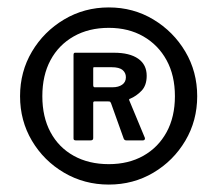

<svg xmlns="http://www.w3.org/2000/svg" viewBox="-20 -772 585 517"><path d="M273 -275Q207 -275 152.5 -307Q98 -339 66 -393Q34 -447 34 -513Q34 -579 66 -633Q98 -687 152.5 -719.5Q207 -752 273 -752Q339 -752 393 -719.5Q447 -687 479 -633Q511 -579 511 -513Q511 -447 479 -393Q447 -339 393 -307Q339 -275 273 -275ZM273 -330Q326 -330 366 -352.5Q406 -375 428.5 -416Q451 -457 451 -513Q451 -569 428.5 -610Q406 -651 366 -674Q326 -697 273 -697Q219 -697 178.5 -674Q138 -651 116 -610Q94 -569 94 -513Q94 -457 116 -416Q138 -375 178.5 -352.5Q219 -330 273 -330ZM370 -401Q371 -398 369.5 -396Q368 -394 365 -394H320Q315 -394 313 -399L279 -494Q278 -496 277 -497.5Q276 -499 270 -499H235Q231 -499 231 -495V-400Q231 -394 224 -394H184Q178 -394 178 -399V-624Q178 -630 182 -630H287Q329 -630 352 -614Q375 -598 375 -568Q375 -542 361 -527.5Q347 -513 330 -506Q327 -506 328 -502L370 -401ZM283 -537Q299 -537 309 -544Q319 -551 319 -564Q319 -576 310 -583.5Q301 -591 281 -591H237Q234 -591 232.5 -591Q231 -591 231 -587V-543Q231 -537 235 -537H283Z"/></svg>

Font: Libre Franklin SemiBold
Style: Regular
Weight: 600
Designer: Pablo Impallari, Rodrigo Fuenzalida, Nhung Nguyen
Foundry: Impallari Type
Version: Version 3.000